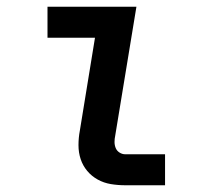

<svg xmlns="http://www.w3.org/2000/svg" viewBox="-20 -550 640 570"><path d="M352 0Q330 0 309 -3.5Q288 -7 270 -17Q252 -27 239 -42.5Q226 -58 219.5 -77.5Q213 -97 213 -119Q213 -141 217 -162L262 -438H121V-530H385L322 -147Q320 -138 320 -128.5Q320 -119 323.5 -110.5Q327 -102 335 -97Q343 -92 352 -92H470V0Z"/></svg>

Font: Iosevka Curly Slab SmBdEx
Style: Italic
Weight: 600
Width: 7
Italic angle: -9°
Monospace: yes
Designer: Belleve Invis
Foundry: Belleve Invis
Version: Version 11.1.0; ttfautohint (v1.8.3)